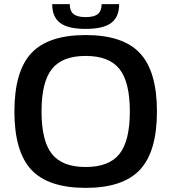

<svg xmlns="http://www.w3.org/2000/svg" viewBox="-20 -890 830 930"><path d="M395 -720.2Q576.2 -720.2 658.2 -632.1Q740.2 -543.9 740.2 -350.1Q740.2 -156.2 658.2 -68.1Q576.2 20 395 20Q213.4 20 131.6 -67.9Q49.8 -155.8 49.8 -350.1Q49.8 -544.4 131.6 -632.3Q213.4 -720.2 395 -720.2ZM558.6 -555.9Q508.3 -619.1 395 -619.1Q281.7 -619.1 231.4 -555.9Q181.2 -492.7 181.2 -350.1Q181.2 -207.5 231.4 -144.3Q281.7 -81.1 395 -81.1Q508.3 -81.1 558.6 -144.3Q608.9 -207.5 608.9 -350.1Q608.9 -492.7 558.6 -555.9ZM557.1 -870.1Q557.1 -807.1 518.3 -778.6Q479.5 -750 395 -750Q310.5 -750 271.7 -778.6Q232.9 -807.1 232.9 -870.1H317.9Q317.9 -836.9 336.2 -822Q354.5 -807.1 395 -807.1Q435.5 -807.1 453.9 -822Q472.2 -836.9 472.2 -870.1Z"/></svg>

Font: Fivo Sans Modern Med
Style: Regular
Weight: 450
Designer: Alexander Slobzheninov
Foundry: Alexander Slobzheninov
Version: 1.0